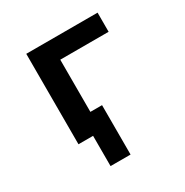

<svg xmlns="http://www.w3.org/2000/svg" viewBox="-161 -651 921 956"><g transform="rotate(-30 300.0 -173.0)"><path d="M203 174V0H119V-520H529V-410H251V-110H318V174Z"/></g></svg>

Font: Iosevka Aile Extrabold
Style: Regular
Weight: 800
Designer: Belleve Invis
Foundry: Belleve Invis
Version: Version 27.3.5; ttfautohint (v1.8.4)